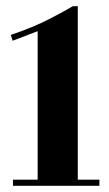

<svg xmlns="http://www.w3.org/2000/svg" viewBox="-20 -602 352 622"><path d="M232 -20H302V0H22V-20H102V-501L21 -470L15 -489Q87 -513 140 -540.5Q193 -568 216 -582H232Z"/></svg>

Font: Rozha One
Style: Regular
Weight: 400
Designer: Tim Donaldson, Indian Type Foundry
Foundry: Indian Type Foundry
Version: Version 1.301;PS 1.0;hotconv 1.0.78;makeotf.lib2.5.61930; tt